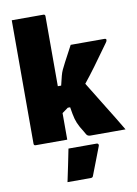

<svg xmlns="http://www.w3.org/2000/svg" viewBox="-105 -818 810 1132"><g transform="rotate(-10 300.0 -251.5)"><path d="M247 0H58Q47 0 47 -11V-750H236Q247 -750 247 -739V-320H267Q276 -358 281 -377Q286 -396 293 -411Q300 -426 313 -451Q327 -477 338.5 -499Q350 -521 364 -547H566Q577 -547 577 -539Q577 -532 570 -523Q516 -447 477.5 -395Q439 -343 409 -306Q456 -228 503 -153Q550 -78 596 0H386Q369 0 362 -12Q358 -18 350.5 -32Q343 -46 333 -61Q318 -88 311 -113.5Q304 -139 297 -185H283Q267 -173 247 -159ZM245 53H414Q420 53 423 57.5Q426 62 424 68Q407 114 392 151.5Q377 189 359 237Q358 241 354.5 244Q351 247 344 247H205Q216 194 225.5 149.5Q235 105 245 53Z"/></g></svg>

Font: Recursive Sn Lnr St Blk
Style: Regular
Weight: 900
Version: Version 1.079;hotconv 1.0.112;makeotfexe 2.5.65598; ttfautoh